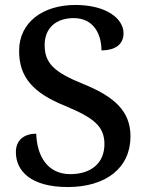

<svg xmlns="http://www.w3.org/2000/svg" viewBox="-20 -744 594 774"><path d="M253 10C407 10 506 -67 506 -194C506 -296 441 -354 319 -404C197 -453 160 -489 160 -563C160 -629 204 -671 277 -671C359 -671 389 -604 389 -541C446 -541 478 -566 478 -610C478 -668 410 -724 284 -724C154 -724 57 -655 57 -539C57 -432 114 -369 243 -317C358 -269 401 -235 401 -163C401 -88 349 -42 263 -42C173 -42 129 -113 126 -205C77 -205 44 -179 44 -131C44 -52 108 10 253 10Z"/></svg>

Font: Noto Serif Gurmukhi Medium
Style: Regular
Weight: 500
Designer: Vaibhav Singh and the Monotype Design Team
Foundry: Monotype Imaging Inc.
Version: Version 2.004